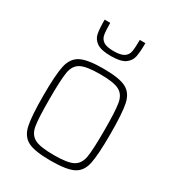

<svg xmlns="http://www.w3.org/2000/svg" viewBox="-178 -837 868 951"><g transform="rotate(30 256.5 -361.5)"><path d="M65 -254Q65 -373 76.5 -425Q88 -477 127 -497.5Q166 -518 257 -518Q348 -518 387 -497.5Q426 -477 437 -425.5Q448 -374 448 -254Q448 -135 437 -83.5Q426 -32 387 -12Q348 8 257 8Q166 8 127 -12Q88 -32 76.5 -83.5Q65 -135 65 -254ZM413 -254Q413 -365 405.5 -408.5Q398 -452 366.5 -469Q335 -486 257 -486Q178 -486 146.5 -469Q115 -452 107.5 -408.5Q100 -365 100 -254Q100 -143 107.5 -100.5Q115 -58 146.5 -41Q178 -24 257 -24Q336 -24 367 -41Q398 -58 405.5 -100.5Q413 -143 413 -254ZM140 -731H172Q172 -686 176 -664Q180 -642 198 -630Q216 -618 256 -618Q296 -618 314.5 -630Q333 -642 337 -664Q341 -686 341 -731H373Q373 -679 367 -651.5Q361 -624 336 -607Q311 -590 256 -590Q201 -590 176 -607Q151 -624 145.5 -651.5Q140 -679 140 -731Z"/></g></svg>

Font: Saira Semi Condensed Thin
Style: Regular
Weight: 100
Width: 4
Designer: Hector Gatti with collaboration of the Omnibus-Type team
Foundry: Omnibus-Type
Version: Version 1.001; ttfautohint (v1.8)